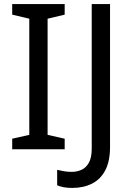

<svg xmlns="http://www.w3.org/2000/svg" viewBox="-20 -734 652 944"><path d="M298 0H40V-52L124 -71V-642L40 -662V-714H298V-662L214 -642V-71L298 -52ZM335 190Q311 190 293 186.5Q275 183 261 177V101Q277 105 295 108Q313 111 333 111Q358 111 380.5 101Q403 91 417 66Q431 41 431 -4V-714H521V-11Q521 58 498 102.5Q475 147 433 168.5Q391 190 335 190Z"/></svg>

Font: Noto Sans Thaana
Style: Regular
Weight: 400
Designer: Monotype Design Team
Foundry: Monotype Imaging Inc.
Version: Version 2.001